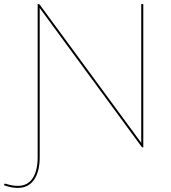

<svg xmlns="http://www.w3.org/2000/svg" viewBox="-68 -720 836 938"><path d="M632 -700V0H629Q626 0 623.5 -3.5L125.5 -681.5Q126 -678 126 -675Q126 -672 126 -669V48Q126 83 119 110.8Q112 138.5 98.5 158Q85 177.5 65 187.8Q45 198 19 198Q2.5 198 -14 194.8Q-30.5 191.5 -48.5 185L-47.5 181Q-46.5 177 -43.8 177.2Q-41 177.5 -37 178.5Q-22.5 183.5 -8.2 185.8Q6 188 19 188Q67.5 188 91.8 150.5Q116 113 116 48V-700H120Q124.5 -700 127 -696L622.5 -21.5Q622 -24 622 -26.8Q622 -29.5 622 -32V-700Z"/></svg>

Font: Lato 2
Style: Regular
Weight: 100
Designer: Lukasz Dziedzic with Adam Twardoch and Botio Nikoltchev
Foundry: tyPoland Lukasz Dziedzic
Version: Version 2.015; 2015-08-06; http://www.latofonts.com/